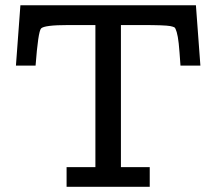

<svg xmlns="http://www.w3.org/2000/svg" viewBox="-20 -715 829 735"><path d="M41 -463.9 58.1 -694.8H730L747.1 -463.9H670.9Q667 -522 664.1 -549.1Q661.1 -576.2 656.5 -592Q651.9 -607.9 647.5 -610.4Q643.1 -612.8 631.8 -615.2Q610.8 -619.1 522.9 -619.1H442.9V-75.2H553.2V0H234.9V-75.2H345.2V-619.1H241.2Q149.4 -619.1 137.2 -606Q126 -593.8 116.2 -463.9Z"/></svg>

Font: CMU Concrete
Style: Bold
Weight: 700
Version: Version 0.7.0